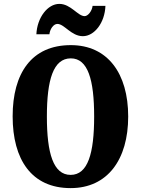

<svg xmlns="http://www.w3.org/2000/svg" viewBox="-20 -957 724 987"><path d="M406 -771C465 -771 519 -840 522 -927H456C453 -900 432 -874 415 -874C380 -874 344 -937 285 -937C225 -937 171 -867 167 -781H234C237 -808 255 -834 275 -834C311 -834 346 -771 406 -771ZM343 10C533 10 639 -137 639 -358C639 -580 533 -725 344 -725C142 -725 45 -580 45 -359C45 -137 142 10 343 10ZM343 -58C254 -58 221 -169 221 -358C221 -547 254 -657 344 -657C432 -657 464 -547 464 -358C464 -169 432 -58 343 -58Z"/></svg>

Font: Noto Serif Ethiopic ExtraCondensed Black
Style: Regular
Weight: 900
Width: 2
Designer: Monotype Design Team
Foundry: Monotype Imaging Inc.
Version: Version 2.102